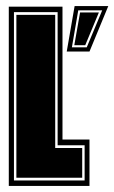

<svg xmlns="http://www.w3.org/2000/svg" viewBox="-20 -613 377 633"><path d="M9 0V-591H186V-153H275V0ZM26 -18H259V-134H170V-573H26ZM34 -27V-564H162V-125H251V-27ZM200 -443 226 -593H337L275 -443ZM217 -457H266L317 -579H238ZM225 -464 244 -572H306L261 -464Z"/></svg>

Font: Alumni Sans Collegiate One
Style: Regular
Weight: 400
Designer: Robert E. Leuschke
Foundry: Robert E. Leuschke
Version: Version 1.100